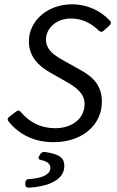

<svg xmlns="http://www.w3.org/2000/svg" viewBox="-20 -655 547 899"><path d="M20.5 -85.9C73.2 -20.5 146.5 10.7 231.4 10.7C363.3 10.7 457 -68.4 457 -178.7C457 -250 420.9 -292 357.4 -327.1L280.3 -370.1C232.4 -396.5 195.3 -421.9 195.3 -470.7C195.3 -518.6 239.3 -568.4 312.5 -568.4C367.2 -568.4 410.2 -543.9 442.4 -511.7C450.2 -504.9 458 -503.9 464.8 -510.7L493.2 -536.1C500 -543 502 -550.8 494.1 -558.6C452.1 -603.5 390.6 -634.8 317.4 -634.8C200.2 -634.8 115.2 -555.7 115.2 -460.9C115.2 -390.6 160.2 -345.7 217.8 -313.5L293.9 -270.5C343.8 -241.2 376 -213.9 376 -168C376 -99.6 317.4 -54.7 238.3 -54.7C170.9 -54.7 117.2 -83 78.1 -129.9C71.3 -138.7 64.5 -139.6 55.7 -132.8L23.4 -108.4C14.6 -101.6 13.7 -93.8 20.5 -85.9ZM98.6 200.2V209C98.6 218.8 104.5 224.6 115.2 223.6C212.9 217.8 281.2 184.6 281.2 122.1C281.2 87.9 263.7 66.4 189.5 56.6C179.7 55.7 173.8 59.6 168.9 66.4L163.1 76.2C157.2 85.9 161.1 92.8 172.9 94.7C202.1 100.6 215.8 112.3 215.8 131.8C215.8 159.2 183.6 179.7 114.3 183.6C104.5 184.6 98.6 190.4 98.6 200.2Z"/></svg>

Font: Ed Sans Neue
Style: Italic
Weight: 400
Italic angle: -11°
Designer: Stephen Hutchings
Version: Version 1.004;PS 001.004;hotconv 1.0.88;makeotf.lib2.5.64775